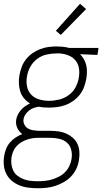

<svg xmlns="http://www.w3.org/2000/svg" viewBox="-36 -774 556 1017"><path d="M165 223Q139 223 114.5 220Q90 217 67.5 208Q45 199 27 184Q9 169 -2 148Q-13 127 -15.5 102.5Q-18 78 -14 52Q-11 34 -4 15.5Q3 -3 16 -18.5Q29 -34 46.5 -45.5Q64 -57 82 -64Q65 -76 55.5 -96.5Q46 -117 50 -141Q52 -154 59 -167.5Q66 -181 75.5 -192Q85 -203 97.5 -211.5Q110 -220 123 -226Q105 -237 91.5 -253Q78 -269 71.5 -289Q65 -309 64 -331.5Q63 -354 67 -376Q71 -398 79 -419.5Q87 -441 101.5 -459.5Q116 -478 135 -491.5Q154 -505 176 -513.5Q198 -522 220 -525Q242 -528 264 -528Q279 -528 294 -526.5Q309 -525 323 -522L330 -520H486L480 -483L388 -487Q400 -475 408.5 -460Q417 -445 421 -427.5Q425 -410 424.5 -392Q424 -374 421 -356Q417 -334 409 -312.5Q401 -291 386.5 -272.5Q372 -254 352.5 -240Q333 -226 311.5 -218Q290 -210 267.5 -207Q245 -204 224 -204Q210 -204 196.5 -205Q183 -206 169 -209Q157 -207 143.5 -202.5Q130 -198 119 -189.5Q108 -181 99.5 -169Q91 -157 89 -144Q86 -129 92.5 -115.5Q99 -102 110.5 -94.5Q122 -87 136.5 -84.5Q151 -82 166 -81H231Q253 -81 274.5 -78Q296 -75 315 -66.5Q334 -58 350 -44Q366 -30 374.5 -11Q383 8 384.5 30Q386 52 382 74Q379 97 368.5 119.5Q358 142 341 160Q324 178 302 190.5Q280 203 257.5 210.5Q235 218 211.5 220.5Q188 223 165 223ZM224 -240Q250 -240 277 -246.5Q304 -253 327 -269.5Q350 -286 363.5 -310.5Q377 -335 381 -361Q386 -386 382.5 -410.5Q379 -435 364.5 -453Q350 -471 328 -480Q306 -489 281 -491H263Q237 -491 210.5 -485Q184 -479 161.5 -462.5Q139 -446 125 -421Q111 -396 107 -370Q102 -343 107 -317Q112 -291 129 -273Q146 -255 171.5 -247.5Q197 -240 224 -240ZM165 186Q183 186 202 184Q221 182 239.5 176.5Q258 171 276.5 161.5Q295 152 309 137.5Q323 123 331.5 105Q340 87 343 68Q347 44 341.5 20.5Q336 -3 319 -18Q302 -33 278.5 -38.5Q255 -44 231 -44H165Q150 -44 134.5 -41.5Q119 -39 104 -33.5Q89 -28 75.5 -19.5Q62 -11 51 1Q40 13 34 28Q28 43 25 58Q22 77 24.5 96Q27 115 35 131Q43 147 58 158Q73 169 90.5 175.5Q108 182 126.5 184Q145 186 165 186ZM286 -589 260 -611 388 -754 420 -726Z"/></svg>

Font: Iosevka SS18 Extralight
Style: Italic
Weight: 200
Italic angle: -9°
Monospace: yes
Designer: Belleve Invis
Foundry: Belleve Invis
Version: Version 25.1.1; ttfautohint (v1.8.4)